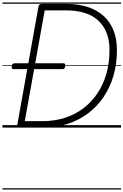

<svg xmlns="http://www.w3.org/2000/svg" viewBox="-20 -1030 997 1550"><path d="M143 0Q116 0 119 -19L291 -979Q293 -989 300 -993.5Q307 -998 322 -998H521Q614 -998 688.5 -973.5Q763 -949 815.5 -902Q868 -855 896 -785.5Q924 -716 924 -626Q924 -517 897 -422Q870 -327 818 -249.5Q766 -172 692.5 -116Q619 -60 526 -30Q433 0 323 0ZM180 -52H323Q421 -52 504.5 -79Q588 -106 654.5 -157Q721 -208 768 -279Q815 -350 839.5 -437.5Q864 -525 864 -626Q864 -707 839.5 -767Q815 -827 770 -867Q725 -907 661 -926.5Q597 -946 519 -946H341ZM91 -472Q79 -472 76 -478.5Q73 -485 75 -495Q76 -506 81 -512.5Q86 -519 98 -519H490Q503 -519 505.5 -512Q508 -505 506 -495Q505 -484 500 -478Q495 -472 484 -472ZM0 490H957V500H0ZM0 -20H957V0H0ZM0 -505H957V-500H0ZM0 -1010H957V-1000H0Z"/></svg>

Font: Playwrite ZA Guides
Style: Regular
Weight: 400
Designer: Veronika Burian, José Scaglione
Foundry: TypeTogether
Version: Version 1.003